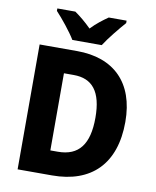

<svg xmlns="http://www.w3.org/2000/svg" viewBox="-99 -1099 876 1081"><g transform="rotate(10 339.0 -558.5)"><path d="M254 -864H422C449 -907 504 -974 536 -1010V-1024H434C404 -1003 370 -978 338 -944C305 -977 273 -1003 243 -1024H140V-1010C174 -974 229 -906 254 -864ZM628 -461C628 -686 501 -807 291 -807H77V-93H274C497 -93 628 -220 628 -461ZM458 -455C458 -304 403 -230 283 -230H240V-671H296C403 -671 458 -604 458 -455Z"/></g></svg>

Font: Noto Sans Kannada UI SemiCondensed ExtraBold
Style: Regular
Weight: 800
Width: 4
Designer: Jelle Bosma - Monotype Design Team
Foundry: Monotype Imaging Inc.
Version: Version 2.005